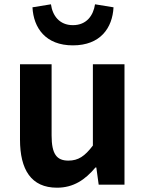

<svg xmlns="http://www.w3.org/2000/svg" viewBox="-20 -859 677 893"><path d="M245 14C322 14 376 -23 424 -80H428L439 0H559V-560H412V-182C374 -132 344 -112 298 -112C244 -112 220 -142 220 -229V-560H73V-210C73 -70 125 14 245 14ZM319 -648C447 -648 503 -729 508 -825L422 -839C414 -787 383 -742 319 -742C256 -742 224 -787 217 -839L131 -825C136 -729 192 -648 319 -648Z"/></svg>

Font: Noto Sans Japanese Bold
Style: Bold
Weight: 700
Designer: Ryoko NISHIZUKA (kana & ideographs); Paul D. Hunt (Latin, Greek & Cyrillic); Wenlong ZHANG (bopomofo); Sandoll Communica
Foundry: Adobe Systems Incorporated
Version: Version 1.000;PS 1;hotconv 1.0.78;makeotf.lib2.5.61930